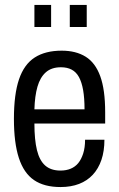

<svg xmlns="http://www.w3.org/2000/svg" viewBox="-20 -743 481 775"><path d="M224.1 12Q158.3 12 117.1 -16.2Q75.9 -44.5 56.1 -105.5Q36.2 -166.5 36.2 -263Q36.2 -362.5 56.8 -423Q77.4 -483.5 120.3 -511Q163.2 -538.5 229 -538.5Q286.4 -538.5 325.6 -514.2Q364.8 -489.9 384.6 -435.5Q404.5 -381.1 404.5 -290V-244.4H118.9Q118.9 -178.9 129.2 -136.9Q139.5 -95 162.6 -74.7Q185.7 -54.5 224.2 -54.5Q247.2 -54.5 265.4 -62.1Q283.6 -69.7 295.9 -84.7Q308.2 -99.8 315.8 -123.5Q323.4 -147.2 323.4 -178.9H401.5Q401.5 -133.5 389.5 -97.9Q377.4 -62.3 354.7 -37.8Q332.1 -13.4 299.4 -0.7Q266.7 12 224.1 12ZM118.9 -301.6H321.2Q321.2 -347 315.6 -379Q310 -411 298.8 -431.7Q287.5 -452.4 269.3 -461.9Q251.2 -471.5 226.1 -471.5Q187.8 -471.5 164.9 -451.1Q142 -430.8 131.2 -393.1Q120.4 -355.5 118.9 -301.6ZM118.9 -633.9V-723.1H186.3V-633.9ZM261.7 -633.9V-723.1H330.1V-633.9Z"/></svg>

Font: Archivo SemiBold Condensed
Style: Regular
Weight: 600
Width: 3
Version: Version 2.001